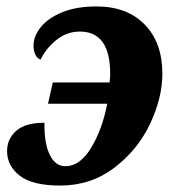

<svg xmlns="http://www.w3.org/2000/svg" viewBox="-20 -566 553 596"><path d="M2 -97Q2 -135 30.5 -160Q59 -185 118 -185Q117 -121 134.5 -85.5Q152 -50 183 -50Q228 -50 262.5 -106.5Q297 -163 313 -244H129L144 -310H320Q322 -322 322 -337Q322 -468 228 -468Q187 -468 154.5 -441.5Q122 -415 106 -381Q96 -384 90 -396Q84 -408 84 -424Q84 -453 106 -481Q128 -509 172 -527.5Q216 -546 280 -546Q374 -546 429 -490Q484 -434 484 -337Q484 -262 445.5 -181Q407 -100 334.5 -45Q262 10 167 10Q81 10 41.5 -20.5Q2 -51 2 -97Z"/></svg>

Font: Noto Serif NarrowExtraBold
Style: Italic
Weight: 800
Width: 4
Italic angle: -12°
Designer: Monotype Design Team
Foundry: Monotype Imaging Inc.
Version: Version 1.001